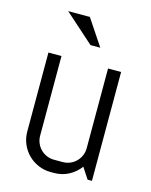

<svg xmlns="http://www.w3.org/2000/svg" viewBox="-109 -771 671 852"><g transform="rotate(15 227.0 -345.0)"><path d="M374 0 340.8 -50.8Q320.3 -22.9 289.6 -6.6Q258.8 9.8 222.2 9.8H207Q176.8 9.8 149.9 -1.7Q123 -13.2 103 -33.2Q83 -53.2 71.5 -80.1Q60.1 -106.9 60.1 -137.2V-500H120.1V-133.8Q120.1 -115.7 127 -99.9Q133.8 -84 145.5 -72.3Q157.2 -60.5 173.1 -53.7Q189 -46.9 207 -46.9H247.1Q265.1 -46.9 281 -53.7Q296.9 -60.5 308.6 -72.3Q320.3 -84 327.1 -99.9Q334 -115.7 334 -133.8V-500H394V0ZM97.2 -700.2H196.8L276.9 -580.1H231.9Z"/></g></svg>

Font: Abel
Style: Regular
Weight: 400
Designer: Matthew Desmond
Foundry: Matthew Desmond
Version: Version 1.002